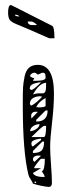

<svg xmlns="http://www.w3.org/2000/svg" viewBox="-20 -735 285 758"><path d="M110 -10Q108 -17 101 -27Q94 -37 92 -46Q70 -136 70 -318Q70 -323 70 -334Q70 -371 71 -389.5Q72 -408 77 -432.5Q82 -457 95 -468Q108 -479 129 -479Q193 -479 193 -366Q193 -315 185.5 -251.5Q178 -188 178 -155Q178 -131 181.5 -83.5Q185 -36 185 -13Q185 3 172 3Q142 0 110 -10ZM123 -16Q123 -18 119 -18Q116 -18 116 -16Q117 -12 120 -12Q122 -12 123 -16ZM110 -52Q116 -36 156 -36Q156 -41 153 -46.5Q150 -52 147.5 -55Q145 -58 145 -59H146Q157 -65 157 -108H142Q140 -108 127.5 -92Q115 -76 115 -72V-71H142ZM110 -108Q110 -99 116 -96L142 -120Q141 -120 137 -120.5Q133 -121 132 -121Q113 -121 110 -108ZM110 -139V-131Q135 -131 144.5 -141Q154 -151 154 -176H147ZM110 -157 142 -182V-188Q104 -183 104 -170Q104 -157 110 -157ZM162 -238H153Q143 -233 104 -194H153Q162 -194 162 -238ZM136 -245Q123 -245 111 -237Q99 -229 99 -217Q110 -217 123 -225.5Q136 -234 136 -245ZM123 -262V-255Q168 -255 168 -299H160ZM123 -294Q103 -294 103 -277Q104 -269 104 -267L129 -293Q128 -293 126 -293.5Q124 -294 123 -294ZM160 -348Q133 -334 123 -312H127Q131 -311 132 -311Q160 -311 160 -318ZM98 -325Q98 -323 100.5 -320.5Q103 -318 104 -318Q126 -330 147 -354Q146 -354 142 -354L138 -355Q122 -355 110 -347.5Q98 -340 98 -325ZM162 -408Q136 -408 110 -362Q121 -366 132 -366.5Q143 -367 147.5 -366.5Q152 -366 156 -369.5Q160 -373 161 -381.5Q162 -390 162 -408ZM98 -388 97 -387Q97 -385 99.5 -382.5Q102 -380 104 -380Q112 -380 142 -410H138Q136 -410 131 -409Q126 -408 118 -406Q110 -404 104 -399.5Q98 -395 98 -388ZM116 -428 110 -416H120Q160 -416 160 -428Q160 -440 157.5 -444Q155 -448 148 -448Q146 -448 139 -444.5Q132 -441 129 -441Q127 -441 124 -444.5Q121 -448 116 -448Q104 -448 98 -435Q106 -427 113 -427Q114 -427 116 -428ZM12 -686Q12 -715 23 -715L26 -714L186 -633Q195 -628 195 -584H174Q70 -630 44 -640Q25 -648 18.5 -656.5Q12 -665 12 -686ZM89 -650Q90 -647 90.5 -645Q91 -643 92.5 -641.5Q94 -640 95 -639Q96 -638 98 -637.5Q100 -637 101.5 -636.5Q103 -636 106.5 -636Q110 -636 111.5 -636Q113 -636 118 -636Q123 -636 126 -636Q124 -639 121.5 -641Q119 -643 117 -644.5Q115 -646 112.5 -647Q110 -648 108.5 -649Q107 -650 104 -650Q101 -650 99.5 -650Q98 -650 94 -650Q90 -650 89 -650ZM38 -677Q40 -670 56 -670Q53 -677 38 -677Z"/></svg>

Font: CabinSketch
Style: Regular
Weight: 400
Designer: Pablo Impallari
Foundry: Pablo Impallari. www.impallari.com Igino Marini. www.ikern.com
Version: Version 1.002